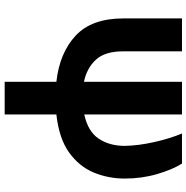

<svg xmlns="http://www.w3.org/2000/svg" viewBox="-8 -578 818 843"><g transform="rotate(90 401.5 -156.0)"><path d="M60.4 -545.5H204.9V-286.2Q204.9 -207.4 241.8 -167.4Q278.8 -127.5 338.8 -115.1V-545.5H482.2V-116.5Q556.8 -132.5 588.4 -180Q620 -227.6 620 -294Q619 -352.6 603.9 -421Q588.8 -489.3 565.7 -545.5H697.8Q724.1 -503.6 743.8 -436.3Q763.5 -369 763.5 -294Q763.5 -221.9 736.9 -157.8Q710.2 -93.8 648.8 -49.7Q587.4 -5.7 482.2 6V233H338.8V6Q211.3 -8.2 135.8 -78.8Q60.4 -149.5 60.4 -287.6Z"/></g></svg>

Font: Inter UI
Style: Bold
Weight: 700
Designer: Rasmus Andersson
Foundry: rsms
Version: 3.2;8d6f07862